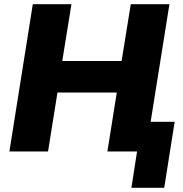

<svg xmlns="http://www.w3.org/2000/svg" viewBox="-20 -725 877 919"><path d="M25 0 137 -705H322L278 -433H562L606 -705H791L701 -142H816L766 174H609L636 0H494L539 -282H255L210 0Z"/></svg>

Font: Mulish Black
Style: Italic
Weight: 900
Italic angle: -9°
Designer: Vernon Adams
Foundry: Vernon Adams
Version: Version 3.603; ttfautohint (v1.8.3)